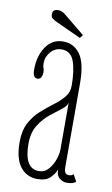

<svg xmlns="http://www.w3.org/2000/svg" viewBox="-78 -684 430 736"><g transform="rotate(10 137.5 -316.0)"><path d="M121 10Q79.5 10 54.8 -21.8Q30 -53.5 30 -118Q30 -163 46 -193Q62 -223 85.8 -244.2Q109.5 -265.5 133.2 -283.2Q157 -301 173 -320Q189 -339 189 -365.5Q189 -424 176 -459.8Q163 -495.5 128 -495.5Q102 -495.5 85 -476Q68 -456.5 68 -432.5Q68 -418.5 70.8 -413.5Q73.5 -408.5 73.5 -397Q73.5 -385.5 69 -377.2Q64.5 -369 54.5 -369Q36.5 -369 36.5 -401Q36.5 -454.5 61.2 -490.5Q86 -526.5 128 -526.5Q169.5 -526.5 194.2 -492.5Q219 -458.5 219 -378V-55.5Q219 -38 223.8 -31.8Q228.5 -25.5 237.5 -25.5Q249.5 -25.5 255.5 -32.5L270 -5.5Q259 4.5 234.5 4.5Q219.5 4.5 206.5 -5.8Q193.5 -16 193.5 -40Q188.5 -24.5 171.8 -7.2Q155 10 121 10ZM121 -21Q144 -21 159 -38.2Q174 -55.5 181.5 -77.8Q189 -100 189 -114.5V-301Q188 -287 169 -272.5Q150 -258 125.8 -238.8Q101.5 -219.5 83 -190.5Q64.5 -161.5 64.5 -118Q64.5 -21 121 -21ZM188 -551 91 -595.5Q79.5 -601 73 -606Q66.5 -611 66.5 -622Q66.5 -641.5 88.5 -641.5Q97.5 -641.5 104 -638.2Q110.5 -635 117 -629.5L198 -563.5Z"/></g></svg>

Font: Imbue 10pt Thin
Style: Regular
Weight: 100
Designer: Tyler Finck
Foundry: Etcetera Type Company
Version: Version 1.102; ttfautohint (v1.8.3)